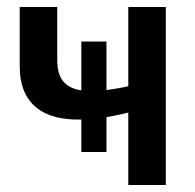

<svg xmlns="http://www.w3.org/2000/svg" viewBox="-20 -530 560 550"><path d="M455 -510V0H347.5V-207.5Q331.5 -203.5 315.8 -200.2Q300 -197 285 -194.5V-94.5H213V-187.5Q173.5 -186.5 141 -194.5Q108.5 -202.5 85.2 -221Q62 -239.5 49.2 -269Q36.5 -298.5 36.5 -341V-510H144V-357.5Q144 -318 161 -297.2Q178 -276.5 213 -271V-411H285V-272Q299.5 -274 314.8 -276.5Q330 -279 347.5 -283V-510Z"/></svg>

Font: Lato 2
Style: Regular
Weight: 600
Designer: Lukasz Dziedzic with Adam Twardoch and Botio Nikoltchev
Foundry: tyPoland Lukasz Dziedzic
Version: Version 2.015; 2015-08-06; http://www.latofonts.com/